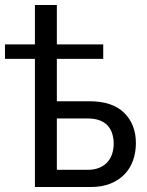

<svg xmlns="http://www.w3.org/2000/svg" viewBox="-50 -750 590 770"><path d="M90 0V-514H-30V-572H90V-730H178V-572H364V-514H178V-344H308Q401 -344 448 -297.5Q495 -251 495 -176Q495 -139 483.5 -106.5Q472 -74 449 -50.5Q426 -27 392.5 -13.5Q359 0 314 0ZM178 -69H302Q329 -69 349 -77.5Q369 -86 381.5 -100.5Q394 -115 400 -134Q406 -153 406 -174Q406 -194 400.5 -212.5Q395 -231 383 -245Q371 -259 350.5 -267Q330 -275 300 -275H178Z"/></svg>

Font: Rising Sun
Style: Regular
Weight: 400
Designer: Matt McInerney, Pablo Impallari, Rodrigo Fuenzalida (Raleway font), Stephen Hutchings (Greek), Cristiano Sobral (main ch
Foundry: The Rising Sun Project Authors
Version: Version 4.327; ttfautohint (v1.8.4.7-5d5b-dirty)